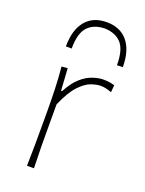

<svg xmlns="http://www.w3.org/2000/svg" viewBox="-144 -833 682 903"><g transform="rotate(20 197.0 -381.5)"><path d="M108 0Q109.5 -56.5 109.8 -108.5Q110 -160.5 110 -221V-271Q110 -324.5 108.2 -381.5Q106.5 -438.5 101 -494L131 -497L138 -386H143Q169 -435.5 199 -461Q229 -486.5 257.8 -495.2Q286.5 -504 308 -504Q324 -504 337.8 -502Q351.5 -500 364 -496L361 -460Q347.5 -465.5 333.2 -468.8Q319 -472 306 -472Q287 -472 259.5 -462.8Q232 -453.5 201 -421Q170 -388.5 140 -319V-221Q140 -160.5 140.5 -108.5Q141 -56.5 143 0ZM344 -589Q344 -666.5 314.5 -698.5Q285 -730.5 231 -732Q176.5 -730.5 146.8 -698.5Q117 -666.5 117 -590H88Q88 -672.5 125 -717.8Q162 -763 231 -763Q298.5 -763 335.8 -717.8Q373 -672.5 373 -590Z"/></g></svg>

Font: Commissioner Flair Thin
Style: Regular
Weight: 100
Designer: Kostas Bartsokas
Foundry: Kostas Bartsokas
Version: Version 1.000; ttfautohint (v1.8.3)